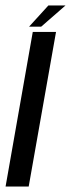

<svg xmlns="http://www.w3.org/2000/svg" viewBox="-30 -686 260 706"><path d="M-9.5 0 90.5 -568.5H176L75.5 0ZM77 -588 148 -666H211L121.5 -588Z"/></svg>

Font: Anybody
Style: Italic
Weight: 400
Italic angle: -10°
Designer: Tyler Finck
Foundry: Etcetera Type Company
Version: Version 1.010; ttfautohint (v1.8.3) -l 8 -r 50 -G 200 -x 14 